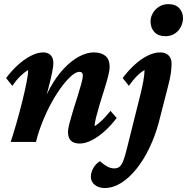

<svg xmlns="http://www.w3.org/2000/svg" viewBox="-20 -692 912 936"><path d="M368.2 7.8Q340.8 7.8 326.2 -5.9Q311.5 -19.5 311.5 -47.9Q311.5 -63.5 318.8 -91.8Q326.2 -120.1 336.9 -154.8Q347.7 -189.5 358.4 -223.1Q369.1 -256.8 376.5 -284.2Q383.8 -311.5 383.8 -323.2Q383.8 -341.8 367.2 -341.8Q350.6 -341.8 328.6 -322.8Q306.6 -303.7 281.2 -270Q255.9 -236.3 231.9 -192.9Q208 -149.4 188 -100.1Q168 -50.8 155.3 0H32.2Q45.9 -42 60.5 -92.8Q75.2 -143.6 87.9 -194.8Q100.6 -246.1 108.9 -287.6Q117.2 -329.1 117.2 -350.6Q97.7 -338.9 78.6 -320.3Q59.6 -301.8 40 -273.4L9.8 -311.5Q34.2 -344.7 65.4 -373.5Q96.7 -402.3 129.4 -419.4Q162.1 -436.5 190.4 -436.5Q213.9 -436.5 227.1 -422.9Q240.2 -409.2 240.2 -383.8Q240.2 -370.1 233.9 -337.9Q227.5 -305.7 214.8 -257.3Q202.1 -209 181.6 -144.5H173.8Q195.3 -211.9 225.6 -266.1Q255.9 -320.3 292 -358.4Q328.1 -396.5 365.7 -416.5Q403.3 -436.5 437.5 -436.5Q473.6 -436.5 494.1 -419.4Q514.6 -402.3 514.6 -365.2Q514.6 -350.6 507.3 -321.3Q500 -292 488.8 -256.8Q477.5 -221.7 466.8 -186Q456.1 -150.4 448.7 -121.6Q441.4 -92.8 441.4 -77.1Q460.9 -88.9 480 -107.9Q499 -127 518.6 -151.4L548.8 -117.2Q524.4 -84 493.2 -55.2Q461.9 -26.4 429.2 -9.3Q396.5 7.8 368.2 7.8ZM798.8 -269.5 752.9 -90.8Q735.4 -27.3 708 29.8Q680.7 86.9 645.5 130.9Q610.4 174.8 570.8 199.7Q531.2 224.6 490.2 224.6Q461.9 224.6 442.4 209.5Q422.9 194.3 422.9 168.9Q422.9 150.4 434.1 128.9Q445.3 107.4 466.8 93.8Q488.3 112.3 504.4 120.6Q520.5 128.9 537.1 128.9Q552.7 128.9 562.5 121.1Q572.3 113.3 580.6 92.8Q588.9 72.3 598.6 32.2L666 -237.3Q672.9 -264.6 678.7 -296.9Q684.6 -329.1 684.6 -350.6Q665 -338.9 646.5 -320.3Q627.9 -301.8 608.4 -273.4L578.1 -311.5Q602.5 -344.7 633.3 -373.5Q664.1 -402.3 697.3 -419.4Q730.5 -436.5 760.7 -436.5Q787.1 -436.5 801.8 -421.9Q816.4 -407.2 816.4 -382.8Q816.4 -369.1 814.5 -349.1Q812.5 -329.1 808.1 -308.6Q803.7 -288.1 798.8 -269.5ZM787.1 -515.6Q751 -515.6 732.4 -536.1Q713.9 -556.6 713.9 -586.9Q713.9 -608.4 725.1 -627.9Q736.3 -647.5 755.9 -659.7Q775.4 -671.9 800.8 -671.9Q835.9 -671.9 854 -651.9Q872.1 -631.8 872.1 -603.5Q872.1 -581.1 861.3 -560.5Q850.6 -540 831.5 -527.8Q812.5 -515.6 787.1 -515.6Z"/></svg>

Font: Crimson Pro
Style: Bold Italic
Weight: 700
Italic angle: -12°
Designer: Jacques Le Bailly
Foundry: Baron von Fonthausen
Version: Version 1.003